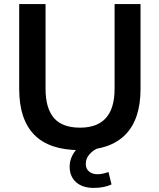

<svg xmlns="http://www.w3.org/2000/svg" viewBox="-20 -725 780 940"><path d="M372 10Q221 10 147.5 -65.5Q74 -141 74 -289V-705H203V-290Q203 -196 243.5 -148Q284 -100 372 -100Q541 -100 541 -290V-705H668V-289Q668 -141 593.5 -65.5Q519 10 372 10ZM439 195Q384 195 352.5 167Q321 139 321 91Q321 49 349 13Q377 -23 423 -42L461 0Q436 10 418 30.5Q400 51 400 77Q400 102 416.5 115Q433 128 456 128Q471 128 484 125Q497 122 511 117L526 178Q489 195 439 195Z"/></svg>

Font: MulishBold
Style: Bold
Weight: 700
Designer: Vernon Adams
Foundry: Vernon Adams
Version: Version 3.602; ttfautohint (v1.8.3)